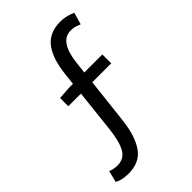

<svg xmlns="http://www.w3.org/2000/svg" viewBox="-250 -846 1054 1054"><g transform="rotate(-45 277.5 -319.0)"><path d="M433 -672Q348 -672 331 -526L323 -456H463V-387H316L286 -121Q273 -10 231 49.5Q189 109 101 109Q51 108 20 91L37 23Q60 34 92 34Q142 34 166.5 -8Q191 -50 201 -140L228 -387H130V-451L207 -456H235L242 -519Q254 -634 298 -690.5Q342 -747 428 -747Q469 -747 516 -727L496 -657Q493 -658 475 -665Q457 -672 433 -672Z"/></g></svg>

Font: Noto Sans SC
Style: Regular
Weight: 400
Designer: Ryoko NISHIZUKA ____ (kana & ideographs); Paul D. Hunt (Latin, Greek & Cyrillic); Wenlong ZHANG ___ (bopomofo); Sandoll 
Foundry: Adobe Systems Incorporated
Version: Version 1.004